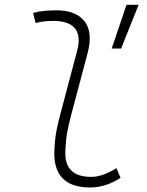

<svg xmlns="http://www.w3.org/2000/svg" viewBox="-20 -786 626 815"><path d="M362.3 9.8Q210.4 9.8 210.4 -135.7Q210.4 -157.2 214.4 -195.6Q218.3 -233.9 235.8 -300.3L307.1 -569.3Q314 -594.7 314 -614.7Q314 -697.3 204.1 -697.3Q167.5 -697.3 130.9 -688.5L120.6 -731Q145 -737.8 169.9 -740Q194.8 -742.2 219.7 -742.2Q302.7 -742.2 338.9 -695.3Q360.8 -667 360.8 -623Q360.8 -594.7 351.6 -559.6L282.7 -300.3Q264.2 -230 260.7 -192.1Q257.3 -154.3 257.3 -138.2Q255.9 -35.2 366.7 -35.2Q416 -35.2 474.1 -72.3L491.7 -31.2Q428.7 9.8 362.3 9.8ZM454.1 -580.1 517.1 -765.6H568.4L494.1 -580.1Z"/></svg>

Font: CaskaydiaCove NF ExtraLight
Style: Italic
Weight: 200
Italic angle: -10°
Designer: Aaron Bell
Foundry: Saja Typeworks
Version: Version 2111.001; VTT 6.35;Nerd Fonts 3.2.1